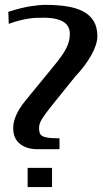

<svg xmlns="http://www.w3.org/2000/svg" viewBox="-20 -760 420 780"><path d="M33.7 -238.8Q33.2 -263.7 45.7 -292Q58.1 -320.3 82.5 -350.1L199.7 -493.2Q216.8 -514.2 229 -531.2Q241.2 -548.3 248.8 -563.2Q256.3 -578.1 260 -592.3Q263.7 -606.4 263.7 -622.1Q263.7 -636.7 258.1 -648.9Q252.4 -661.1 240 -669.7Q227.5 -678.2 207.3 -683.1Q187 -688 157.7 -688Q142.6 -688 127.4 -687.5Q112.3 -687 95.5 -684.3Q78.6 -681.6 59.1 -676.8Q39.6 -671.9 15.6 -663.1L13.7 -711.9Q65.4 -728.5 102.5 -734.4Q139.6 -740.2 164.6 -740.2Q213.9 -740.2 253.2 -733.9Q292.5 -727.5 319.6 -712.6Q346.7 -697.8 361.1 -673.3Q375.5 -648.9 375.5 -612.8Q375.5 -596.2 369.1 -576.7Q362.8 -557.1 351.1 -536.1Q339.4 -515.1 322.8 -492.9Q306.2 -470.7 285.6 -449.2L180.7 -318.8Q163.6 -296.9 151.1 -277.6Q138.7 -258.3 138.7 -241.2Q138.7 -228.5 141.1 -220.5Q143.6 -212.4 152.3 -207.3Q161.1 -202.1 177.5 -200.2Q193.8 -198.2 221.7 -198.2V-153.8H133.3Q87.9 -153.8 60.8 -175.8Q33.7 -197.8 33.7 -238.8ZM191.4 0H92.3V-78.1H191.4Z"/></svg>

Font: Federov2
Style: Regular
Weight: 400
Designer: Olexa M. Volochay | Cyreal.org
Foundry: Olexa M. Volochay | Cyreal.org
Version: Version 1.000